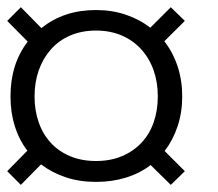

<svg xmlns="http://www.w3.org/2000/svg" viewBox="-39 -585 605 534"><path d="M475.1 -526.9 418 -470.2Q441.9 -439.9 454.8 -400.9Q467.8 -361.8 467.8 -316.9Q467.8 -272 454.8 -233.4Q441.9 -194.8 418.9 -165L475.1 -108.9L436 -70.8L379.9 -126Q350.1 -103 311.5 -91.1Q272.9 -79.1 228 -79.1Q182.1 -79.1 143.6 -92Q105 -105 75.2 -127.9L19 -70.8L-19 -108.9L37.1 -166Q14.2 -195.8 2.2 -233.9Q-9.8 -272 -9.8 -316.9Q-9.8 -407.2 38.1 -469.2L-19 -526.9L19 -564.9L76.2 -506.8Q138.2 -557.1 228 -557.1Q272.9 -557.1 311.5 -543.9Q350.1 -530.8 378.9 -507.8L436 -564.9ZM399.9 -316.9Q399.9 -356 388.4 -388.9Q377 -421.9 354.5 -447Q332 -472.2 300 -486.1Q268.1 -500 228 -500Q188 -500 156 -486.1Q124 -472.2 102.1 -447Q80.1 -421.9 68.6 -388.9Q57.1 -356 57.1 -316.9Q57.1 -277.8 68.6 -244.9Q80.1 -211.9 102.1 -188Q124 -164.1 156 -150.6Q188 -137.2 228 -137.2Q268.1 -137.2 300 -150.6Q332 -164.1 354.5 -188Q377 -211.9 388.4 -244.9Q399.9 -277.8 399.9 -316.9Z"/></svg>

Font: Anonymous Pro
Style: Regular
Weight: 400
Monospace: yes
Designer: Mark Simonson
Version: Version 1.002